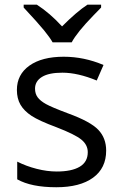

<svg xmlns="http://www.w3.org/2000/svg" viewBox="-20 -786 517 816"><path d="M431.2 -146Q431.2 -71.3 375.5 -30.8Q319.8 9.8 219.2 9.8Q112.8 9.8 53.2 -23.9V-99.1Q91.8 -79.6 136 -68.4Q180.2 -57.1 221.2 -57.1Q284.7 -57.1 318.8 -77.4Q353 -97.7 353 -139.2Q353 -170.4 325.9 -192.6Q298.8 -214.8 220.2 -245.1Q145.5 -272.9 114 -293.7Q82.5 -314.5 67.1 -340.8Q51.8 -367.2 51.8 -403.8Q51.8 -469.2 105 -507.1Q158.2 -544.9 251 -544.9Q337.4 -544.9 419.9 -509.8L391.1 -443.8Q310.5 -477.1 245.1 -477.1Q187.5 -477.1 158.2 -459Q128.9 -440.9 128.9 -409.2Q128.9 -387.7 139.9 -372.6Q150.9 -357.4 175.3 -343.8Q199.7 -330.1 269 -304.2Q364.3 -269.5 397.7 -234.4Q431.2 -199.2 431.2 -146ZM80.6 -766.1H136.7Q192.4 -730 243.7 -673.8Q307.1 -737.3 351.6 -766.1H409.7V-753.9L377.4 -720.7Q307.1 -648.4 284.7 -606H203.6Q192.4 -626 167.5 -656.7Q142.6 -687.5 80.6 -753.9Z"/></svg>

Font: f0_52653 
Style: Regular
Weight: 400
Foundry: Ascender Corporation
Version: Version 1.10